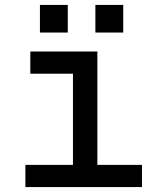

<svg xmlns="http://www.w3.org/2000/svg" viewBox="-20 -759 640 779"><path d="M83 0V-90H276V-460H103V-550H375V-90H556V0ZM142 -739H255V-627H142ZM367 -739H480V-627H367Z"/></svg>

Font: Tiny Medium
Style: Regular
Weight: 500
Monospace: yes
Designer: Philipp Nurullin, Konstantin Bulenkov
Foundry: JetBrains
Version: Version 2.251; ttfautohint (v1.8.4.7-5d5b)